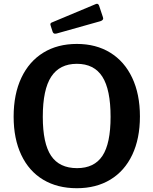

<svg xmlns="http://www.w3.org/2000/svg" viewBox="-20 -984 810 1014"><path d="M208 -35C258 -5 317.3 10 386 10C454 10 513 -5.2 563 -35.5C613 -65.8 651.5 -109.5 678.5 -166.5C705.5 -223.5 719 -291 719 -369C719 -447.7 705.3 -515.8 678 -573.5C650.7 -631.2 612 -675.3 562 -706C512 -736.7 453.3 -752 386 -752C318 -752 259 -736.7 209 -706C159 -675.3 120.3 -631.2 93 -573.5C65.7 -515.8 52 -447.3 52 -368C52 -290 65.5 -222.5 92.5 -165.5C119.5 -108.5 158 -65 208 -35ZM521 -161C492.3 -117.7 447.7 -96 387 -96C325 -96 279.3 -117.7 250 -161C220.7 -204.3 206 -273 206 -367C206 -463 220.8 -533.7 250.5 -579C280.2 -624.3 325.3 -647 386 -647C446.7 -647 491.5 -624.3 520.5 -579C549.5 -533.7 564 -463 564 -367C564 -273 549.7 -204.3 521 -161ZM523 -895 503 -955C500.3 -961 496.7 -964 492 -964C490 -964 488.3 -963.7 487 -963L253 -865C248.3 -863 246 -859.7 246 -855C246 -853.7 246.7 -851 248 -847L258 -816C260.7 -809.3 265 -806 271 -806C274.3 -806 277 -806.3 279 -807L510 -872C520 -875.3 525 -880.3 525 -887Z"/></svg>

Font: Libre Franklin SemiBold
Style: Regular
Weight: 600
Designer: Pablo Impallari, Rodrigo Fuenzalida
Foundry: Impallari Type
Version: Version 1.002; ttfautohint (v1.5)